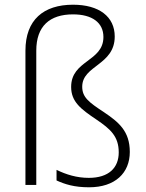

<svg xmlns="http://www.w3.org/2000/svg" viewBox="-20 -785 620 815"><path d="M467 -630C467 -714 401 -765 290 -765C165 -765 88 -701 88 -570V0H134V-570C134 -674 191 -724 290 -724C371 -724 419 -689 419 -628C419 -523 282 -530 282 -416C282 -353 323 -322 390 -277C449 -237 484 -206 484 -138C484 -73 442 -30 357 -30C306 -30 261 -44 220 -64V-19C255 -3 295 10 358 10C469 10 531 -51 531 -140C531 -229 483 -267 421 -309C357 -351 329 -372 329 -417C329 -508 467 -508 467 -630Z"/></svg>

Font: Noto Sans Syriac Extralight
Style: Regular
Weight: 200
Designer: Patrick Giasson and the Monotype Design Team
Foundry: Monotype Imaging Inc.
Version: Version 3.000